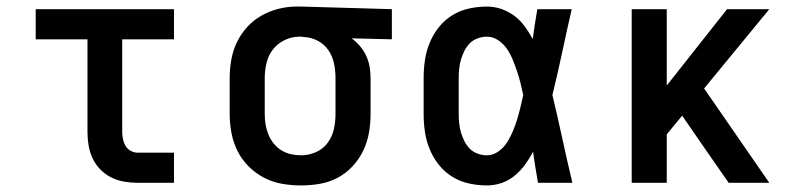

<svg xmlns="http://www.w3.org/2000/svg" viewBox="-20 -558 2440 586"><path d="M401 0Q380 0 359.5 -3.5Q339 -7 320.5 -16Q302 -25 287 -40Q272 -55 263 -74Q254 -93 250.5 -113.5Q247 -134 247 -155V-438H89V-530H511V-438H353V-155Q353 -144 355.5 -132.5Q358 -121 364 -111.5Q370 -102 380 -97Q390 -92 401 -92H511V0Z M899 8Q870 8 841 3Q812 -2 786 -15.5Q760 -29 739 -50Q718 -71 705 -97Q692 -123 686.5 -152Q681 -181 681 -210V-320Q681 -348 686 -376Q691 -404 703 -429Q715 -454 734 -475Q753 -496 777.5 -510Q802 -524 829.5 -531Q857 -538 885 -538Q889 -538 892.5 -538Q896 -538 900 -538L1176 -530V-438L1053 -441Q1067 -431 1078.5 -417.5Q1090 -404 1097.5 -388Q1105 -372 1108 -354.5Q1111 -337 1111 -320V-210Q1111 -181 1106 -152.5Q1101 -124 1088.5 -98Q1076 -72 1056 -50.5Q1036 -29 1010.5 -15.5Q985 -2 956.5 3Q928 8 899 8ZM899 -84Q922 -84 944 -93.5Q966 -103 980 -122Q994 -141 999 -164Q1004 -187 1004 -210V-320Q1004 -342 999.5 -364Q995 -386 982.5 -404.5Q970 -423 950 -433.5Q930 -444 908 -445L900 -446Q898 -446 896.5 -446Q895 -446 893 -446Q870 -446 848.5 -435.5Q827 -425 813 -407Q799 -389 793.5 -366Q788 -343 788 -320V-210Q788 -194 790.5 -178.5Q793 -163 799 -148Q805 -133 815 -120.5Q825 -108 838.5 -99.5Q852 -91 867.5 -87.5Q883 -84 899 -84Z M1466 8Q1439 8 1411.5 2Q1384 -4 1360.5 -18.5Q1337 -33 1319.5 -55Q1302 -77 1291.5 -102.5Q1281 -128 1277 -155Q1273 -182 1273 -210V-320Q1273 -348 1277 -375Q1281 -402 1291.5 -427.5Q1302 -453 1319.5 -475Q1337 -497 1360.5 -511.5Q1384 -526 1411.5 -532Q1439 -538 1466 -538Q1489 -538 1510.5 -530.5Q1532 -523 1550 -509.5Q1568 -496 1581.5 -477.5Q1595 -459 1606 -439Q1609 -462 1612.5 -484.5Q1616 -507 1620 -530H1725Q1710 -465 1696 -399Q1682 -333 1666 -268Q1682 -201 1696.5 -134Q1711 -67 1727 0H1622Q1618 -24 1614 -47.5Q1610 -71 1607 -95Q1596 -74 1582.5 -55.5Q1569 -37 1551 -22Q1533 -7 1511 0.5Q1489 8 1466 8ZM1466 -84Q1485 -84 1501.5 -96Q1518 -108 1528 -124Q1538 -140 1545.5 -158Q1553 -176 1558.5 -194Q1564 -212 1568.5 -231Q1573 -250 1577 -268Q1573 -287 1568.5 -305Q1564 -323 1558 -340.5Q1552 -358 1545 -375.5Q1538 -393 1527.5 -408.5Q1517 -424 1501 -435Q1485 -446 1466 -446Q1452 -446 1438 -441Q1424 -436 1414 -426Q1404 -416 1397.5 -403Q1391 -390 1387 -376.5Q1383 -363 1381.5 -348.5Q1380 -334 1380 -320V-210Q1380 -196 1381.5 -181.5Q1383 -167 1387 -153.5Q1391 -140 1397.5 -127Q1404 -114 1414 -104Q1424 -94 1438 -89Q1452 -84 1466 -84Z M1908 0V-530H2015V-297L2199 -530H2328L2129 -288L2328 0H2204L2140 -92L2062 -205L2015 -148V0Z"/></svg>

Font: Iosevka Slab Semibold Extended
Style: Regular
Weight: 600
Width: 7
Monospace: yes
Designer: Belleve Invis
Foundry: Belleve Invis
Version: Version 11.1.0; ttfautohint (v1.8.3)